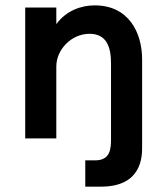

<svg xmlns="http://www.w3.org/2000/svg" viewBox="-20 -516 613 716"><path d="M298 180H357C509 180 510 68 510 32V-294C510 -396 459 -496 333 -496C284 -496 227 -477 190 -426V-488H74V0H190V-268C190 -331 246 -390 314 -390C378 -390 394 -340 394 -279V1C394 36 393 82 335 82H298Z"/></svg>

Font: FREAK Grotesk Next
Style: Bold
Weight: 700
Width: 3
Designer: La Scuola Open Source
Foundry: La Scuola Open Source
Version: Version 1.000;PS 1.0;hotconv 1.0.72;makeotf.lib2.5.5900